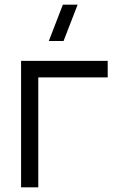

<svg xmlns="http://www.w3.org/2000/svg" viewBox="-20 -800 505 820"><path d="M311.5 -780 251.5 -625H188.5L248.5 -780ZM143.5 0H70V-540H440V-469.5H143.5Z"/></svg>

Font: CCSD_manrope
Style: Regular
Weight: 400
Designer: Mikhail Sharanda
Foundry: Mikhail Sharanda
Version: Version 4.503